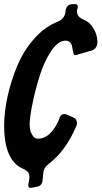

<svg xmlns="http://www.w3.org/2000/svg" viewBox="-25 -819 490 926"><path d="M143 84 123 87Q111 87 111 75Q111 71 112 69L117 39Q117 21 110.5 12Q104 3 86 -5Q-5 -44 -5 -213Q-5 -279 11.5 -354Q28 -429 58.5 -502Q89 -575 140.5 -633Q192 -691 255 -715Q285 -729 290 -757L292 -770Q297 -797 322 -799H339Q350 -799 350 -786Q350 -784 350 -781L349 -778V-779L346 -769Q346 -752 352 -743Q358 -734 377 -725Q407 -713 425 -684Q443 -655 445 -619Q445 -584 416 -575Q393 -569 347 -555Q345 -555 343 -554.5Q341 -554 340 -554L338 -553Q329 -553 326 -576Q326 -580 324 -588L322 -598Q315 -623 291 -623Q255 -623 221 -571.5Q187 -520 165.5 -450.5Q144 -381 131 -316Q118 -251 118 -218Q118 -207 120.5 -193.5Q123 -180 132.5 -165Q142 -150 158 -150Q216 -150 256 -234V-236L257 -237L260 -245Q262 -247 262 -249H261Q270 -269 284 -269Q288 -269 296 -267H295L328 -253Q346 -245 346 -226Q346 -216 344 -213Q294 -94 213 -31L214 -32Q185 -11 184 15L182 36Q181 41 181 45Q181 50 180 52Q177 79 151 82Q146 82 145 83Z"/></svg>

Font: Bangerz Fix
Style: Regular
Weight: 400
Designer: vernon adams
Foundry: Vernon Adams
Version: Version 2.10;December 28, 2023;FontCreator 13.0.0.2683 64-bi